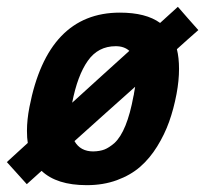

<svg xmlns="http://www.w3.org/2000/svg" viewBox="-44 -541 602 564"><path d="M292 -120.6Q329.1 -154.8 348.1 -258.8Q348.6 -260.3 349.1 -262.7Q349.6 -265.1 349.6 -266.6Q351.1 -273.4 353 -286.1Q323.2 -259.8 263.9 -206.5Q204.6 -153.3 174.8 -126.5Q191.9 -96.2 230 -96.2Q249.5 -96.7 262.7 -101.8Q275.9 -106.9 292 -120.6ZM478.5 -521Q488.3 -509.3 508.3 -486.8Q528.3 -464.4 538.6 -452.6Q527.8 -443.4 506.8 -424.6Q485.8 -405.8 475.6 -396.5Q481.9 -371.6 481.9 -338.4Q481.9 -304.2 474.6 -265.1Q466.3 -221.2 452.9 -183.6Q439.5 -146 417.7 -110.8Q396 -75.7 367.7 -51Q339.4 -26.4 299.3 -11.7Q259.3 2.9 211.4 2.9H210.4Q122.6 2.9 78.1 -39.1Q70.8 -32.7 56.4 -19.5Q42 -6.3 34.7 0Q24.9 -10.7 5.4 -32.5Q-14.2 -54.2 -23.9 -64.9Q-13.7 -74.2 6.8 -93Q27.3 -111.8 37.6 -121.1Q35.2 -135.3 35.2 -156.7Q35.2 -189.5 42.5 -226.6Q96.2 -503.9 308.1 -503.9Q384.8 -503.9 426.3 -473.6Q435.1 -481.4 452.4 -497.3Q469.7 -513.2 478.5 -521ZM335.9 -391.6Q320.8 -405.3 295.9 -405.3Q244.1 -405.3 213.9 -362.3Q183.6 -319.3 168 -239.3Q195.8 -264.6 251.7 -315.4Q307.6 -366.2 335.9 -391.6Z"/></svg>

Font: Fantasque Sans Mono
Style: Bold Italic
Weight: 700
Italic angle: -11°
Monospace: yes
Designer: Jany Belluz
Version: Version 1.7.1